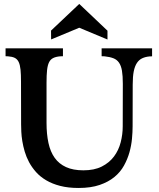

<svg xmlns="http://www.w3.org/2000/svg" viewBox="-20 -957 811 977"><path d="M526.9 -755.9 383.3 -815.9 240.2 -756.3 239.7 -801.3 383.3 -937 526.9 -800.8ZM300.3 -710.9V-670.9L286.1 -670.4Q264.2 -668.5 250.5 -661.6Q236.8 -654.8 229.5 -639.9Q222.2 -625 219.5 -600.1Q216.8 -575.2 216.8 -536.6V-331.5Q216.8 -274.4 226.6 -229.5Q236.3 -184.6 258.3 -153.8Q280.3 -123 316.2 -106.7Q352.1 -90.3 404.3 -90.3Q460 -90.3 498 -109.6Q536.1 -128.9 559.8 -160.4Q583.5 -191.9 594 -232.4Q604.5 -272.9 604.5 -314.9L605 -530.3Q605 -571.3 600.6 -597.2Q596.2 -623 585.4 -638.4Q574.7 -653.8 556.9 -660.6Q539.1 -667.5 512.2 -670.4L497.1 -670.9V-710.9H753.9V-670.4L741.2 -669.9Q719.7 -668 703.6 -660.4Q687.5 -652.8 676.8 -636.7Q666 -620.6 660.6 -594Q655.3 -567.4 655.3 -526.4L654.8 -314.5Q654.8 -285.6 651.6 -251.2Q648.4 -216.8 638.7 -181.9Q628.9 -147 610.8 -114.3Q592.8 -81.5 562.3 -56.4Q531.7 -31.2 487.1 -15.9Q442.4 -0.5 379.9 -0.5Q327.1 -0.5 286.4 -11Q245.6 -21.5 215.1 -39.6Q184.6 -57.6 163.3 -81.5Q142.1 -105.5 127.9 -131.8Q113.8 -158.2 105.7 -185.8Q97.7 -213.4 93.5 -239Q89.4 -264.6 88.4 -286.9Q87.4 -309.1 87.4 -324.2L86.9 -541Q86.9 -578.1 84.5 -602.5Q82 -627 75 -641.6Q67.9 -656.2 54.9 -662.6Q42 -668.9 21 -670.4L8.3 -670.9V-710.9Z"/></svg>

Font: Varendra
Style: Regular
Weight: 700
Designer: Jacob Thomas
Foundry: Bangla Type Foundry
Version: Version 1.008